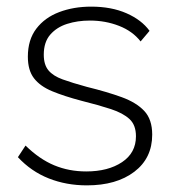

<svg xmlns="http://www.w3.org/2000/svg" viewBox="-20 -549 519 579"><path d="M242 10Q180 10 127 -11Q74 -32 34 -75L57 -110Q99 -69 143.5 -50.5Q188 -32 240 -32Q306 -32 348 -60Q390 -88 390 -138Q390 -172 370.5 -190Q351 -208 314.5 -220Q278 -232 226 -245Q173 -259 137 -274Q101 -289 82.5 -313Q64 -337 64 -378Q64 -429 89.5 -462.5Q115 -496 158.5 -512.5Q202 -529 255 -529Q316 -529 361.5 -509Q407 -489 431 -456L404 -424Q380 -455 339 -471Q298 -487 251 -487Q214 -487 182.5 -477Q151 -467 131.5 -444.5Q112 -422 112 -384Q112 -354 126 -337Q140 -320 169 -309.5Q198 -299 242 -287Q303 -272 347 -256Q391 -240 415 -214.5Q439 -189 439 -143Q439 -72 385 -31Q331 10 242 10Z"/></svg>

Font: Raleway Light
Style: Regular
Weight: 300
Designer: Matt McInerney, Pablo Impallari, Rodrigo Fuenzalida
Foundry: Matt McInerney, Pablo Impallari, Rodrigo Fuenzalida
Version: Version 4.026